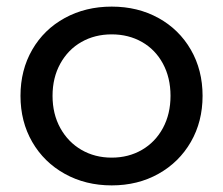

<svg xmlns="http://www.w3.org/2000/svg" viewBox="-20 -555 675 581"><path d="M42 -265Q42 -343 77.5 -404.5Q113 -466 176 -500.5Q239 -535 318 -535Q397 -535 459.5 -500.5Q522 -466 557.5 -404.5Q593 -343 593 -265Q593 -187 557.5 -125.5Q522 -64 459.5 -29Q397 6 318 6Q239 6 176 -29Q113 -64 77.5 -125.5Q42 -187 42 -265ZM496 -265Q496 -320 473 -362.5Q450 -405 409.5 -428Q369 -451 318 -451Q267 -451 226.5 -428Q186 -405 162.5 -362.5Q139 -320 139 -265Q139 -210 162.5 -167.5Q186 -125 226.5 -101.5Q267 -78 318 -78Q369 -78 409.5 -101.5Q450 -125 473 -167.5Q496 -210 496 -265Z"/></svg>

Font: Montserrat Alternates Medium
Style: Regular
Weight: 500
Designer: Julieta Ulanovsky
Foundry: Julieta Ulanovsky
Version: Version 7.200